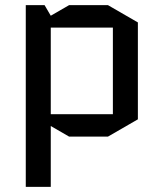

<svg xmlns="http://www.w3.org/2000/svg" viewBox="-20 -525 635 745"><path d="M399 5H248L177 -36V200H80V-505H153L177 -464L248 -505H399L515 -438V-62ZM177 -418V-82H418V-418Z"/></svg>

Font: Quantico
Style: Regular
Weight: 400
Designer: Matt Desmond
Foundry: MADtype
Version: Version 2.002